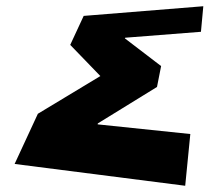

<svg xmlns="http://www.w3.org/2000/svg" viewBox="-20 -597 672 616"><path d="M624.7 -495 632.3 -577 248.5 -546 205.3 -453 302 -353 101.5 -232 26.9 -71 574.2 -1 590.6 -167 293.3 -198 293.8 -201 483.7 -318 496.9 -385 380.5 -474 381.8 -476Z"/></svg>

Font: Hussar Milosc
Style: Obl
Weight: 700
Foundry: Cannot Into Space Fonts
Version: Version 1.02